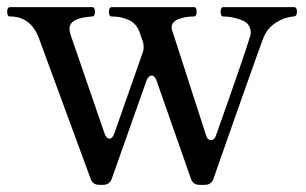

<svg xmlns="http://www.w3.org/2000/svg" viewBox="-38 -502 855 536"><path d="M783 -482Q791 -482 791 -469Q791 -456 781 -456Q756 -454 732.5 -439Q709 -424 698 -398Q691 -381 642.5 -243.5Q594 -106 575 -52L558 -3Q552 14 534 14H519Q501 14 495 -3L399 -277Q394 -291 385 -291Q381 -291 377 -287Q373 -283 371 -277L274 -3Q268 14 250 14H239Q221 14 215 -3L70 -397Q47 -456 -10 -456Q-18 -456 -18 -469Q-18 -482 -10 -482H220Q227 -482 227 -469Q227 -456 219 -456Q156 -452 156 -422Q156 -418 158 -408L254 -129Q259 -115 267 -115Q276 -115 281 -129L361 -357Q363 -362 363 -371Q363 -380 361 -385L351 -414Q342 -437 321 -446.5Q300 -456 274 -456Q266 -456 266 -469Q266 -482 274 -482H504Q511 -482 511 -469Q511 -456 503 -456Q479 -456 460 -448.5Q441 -441 441 -425Q441 -419 444 -413L537 -125Q541 -111 551 -111Q561 -111 565 -124Q648 -358 659 -397Q660 -400 661 -403.5Q662 -407 662 -411Q662 -436 636.5 -446Q611 -456 585 -456Q578 -456 578 -469Q578 -482 585 -482Z"/></svg>

Font: Shippori Mincho B1 Medium
Style: Regular
Weight: 500
Designer: FONTDASU
Foundry: FONTDASU / Google Inc. / but / Adobe
Version: Version 3.110; ttfautohint (v1.8.3)